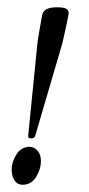

<svg xmlns="http://www.w3.org/2000/svg" viewBox="-20 -492 241 522"><path d="M56.6 -122.6 81.5 -372.1Q83 -385.7 87.6 -411.9Q92.3 -438 94.7 -451.2Q98.6 -472.2 134.8 -472.2Q154.8 -472.2 161.6 -467.3Q168.5 -462.4 166 -451.2Q164.6 -442.4 160.9 -425.5Q157.2 -408.7 153.8 -393.1Q150.4 -377.4 148.9 -372.1L75.7 -122.6Q73.7 -115.7 64.9 -115.7Q56.2 -115.7 56.6 -122.6ZM41 10.3Q27.3 10.3 19.5 -1.5Q11.7 -13.2 11.7 -30.8Q11.7 -51.8 24.7 -72.3Q37.6 -92.8 61 -92.8Q72.8 -92.8 82 -82.5Q91.3 -72.3 91.3 -53.7Q91.3 -32.7 78.4 -11.2Q65.4 10.3 41 10.3Z"/></svg>

Font: Dai Banna SIL Light
Style: Italic
Weight: 300
Italic angle: -11°
Designer: Victor Gaultney
Foundry: SIL International
Version: Version 4.000